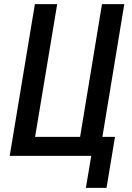

<svg xmlns="http://www.w3.org/2000/svg" viewBox="-20 -755 640 930"><path d="M396 155 422 0H27L149 -735H257L150 -92H368L474 -735H582L476 -92H537L496 155Z"/></svg>

Font: Iosevka Curly SmBdEx
Style: Italic
Weight: 600
Width: 7
Italic angle: -9°
Monospace: yes
Designer: Belleve Invis
Foundry: Belleve Invis
Version: Version 11.1.0; ttfautohint (v1.8.3)